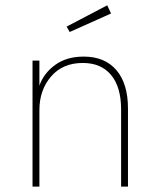

<svg xmlns="http://www.w3.org/2000/svg" viewBox="-20 -689 586 709"><path d="M100.1 -465.3H125.5V-372.6Q141.1 -418 183.3 -449Q225.6 -480 289.1 -480Q367.2 -480 409.9 -429.9Q452.6 -379.9 452.6 -288.1V0H427.2V-285.2Q427.2 -367.2 390.4 -411.9Q353.5 -456.5 285.6 -456.5Q211.4 -456.5 168.5 -406.5Q125.5 -356.4 125.5 -282.7V0H100.1ZM237.3 -570.8 226.1 -590.8 376 -669.4 390.1 -639.2Z"/></svg>

Font: Spartan MB Thin
Style: Regular
Weight: 100
Designer: Matt Bailey, Mirko Velimirovic
Foundry: Matt Bailey
Version: Version 1.005